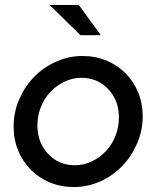

<svg xmlns="http://www.w3.org/2000/svg" viewBox="-20 -745 631 775"><path d="M35 -234Q35 -292 57.5 -344Q80 -396 117.5 -434.5Q155 -473 206 -496Q257 -519 313 -519Q365 -519 409.5 -500.5Q454 -482 486.5 -449.5Q519 -417 537.5 -372.5Q556 -328 556 -276Q556 -218 533.5 -166Q511 -114 473.5 -75Q436 -36 385 -13Q334 10 278 10Q226 10 181.5 -8.5Q137 -27 104.5 -59.5Q72 -92 53.5 -137Q35 -182 35 -234ZM282 -78Q318 -78 350.5 -93.5Q383 -109 407.5 -135Q432 -161 446 -196.5Q460 -232 460 -271Q460 -340 416.5 -385.5Q373 -431 309 -431Q273 -431 240.5 -415.5Q208 -400 183.5 -374Q159 -348 145 -313Q131 -278 131 -239Q131 -170 174 -124Q217 -78 282 -78ZM298 -725 387 -603H305L180 -725Z"/></svg>

Font: Red Hat Display Medium
Style: Italic
Weight: 500
Italic angle: -12°
Designer: Pentagram / MCKL
Foundry: Pentagram / MCKL
Version: Version 1.003; Red Hat Display Medium Italic